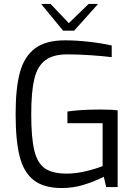

<svg xmlns="http://www.w3.org/2000/svg" viewBox="-20 -946 693 971"><path d="M59 -370Q59 -501 81 -581Q103 -661 157.5 -701.5Q212 -742 308 -742Q365 -742 428 -735Q491 -728 545 -716V-657Q505 -662 442 -666.5Q379 -671 320 -671Q248 -671 208.5 -641Q169 -611 153.5 -546.5Q138 -482 138 -369Q138 -249 153.5 -185Q169 -121 207 -94.5Q245 -68 317 -68Q361 -68 409.5 -79Q458 -90 499 -106V-323H321V-382Q386 -392 486 -392Q544 -392 575 -388V0H517L505 -52Q460 -29 405 -12Q350 5 293 5Q202 5 151 -34.5Q100 -74 79.5 -154.5Q59 -235 59 -370ZM188 -926H236L328 -829L428 -926H476L355 -791H299Z"/></svg>

Font: Exo
Style: Regular
Weight: 400
Designer: Natanael Gama
Foundry: Natanael Gama
Version: Version 1.500; ttfautohint (v1.6)